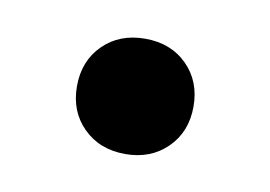

<svg xmlns="http://www.w3.org/2000/svg" viewBox="-33 -171 318 226"><g transform="rotate(10 126.0 -58.0)"><path d="M56.6 -57.6Q56.6 -87.8 76.1 -107.2Q95.6 -126.5 126.3 -126.5Q156.9 -126.5 176.4 -107.2Q195.9 -87.8 195.9 -57.6Q195.9 -27.4 176.4 -8.1Q156.8 11.3 126.3 11.3Q95.6 11.3 76.1 -8.1Q56.6 -27.4 56.6 -57.6Z"/></g></svg>

Font: Playfair Micro SmCond SmLight
Style: Regular
Weight: 360
Width: 4
Designer: Claus Eggers Sørensen
Foundry: Claus Eggers Sørensen
Version: Version 2.100;Glyphs 3.2 (3219)